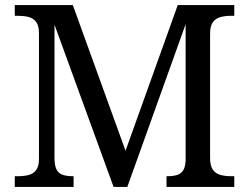

<svg xmlns="http://www.w3.org/2000/svg" viewBox="-20 -734 978 754"><path d="M38 0V-42H51Q73 -42 91.5 -46.5Q110 -51 121.5 -65.5Q133 -80 133 -109V-604Q133 -634 121.5 -648.5Q110 -663 91.5 -667.5Q73 -672 51 -672H38V-714H266L473 -142L678 -714H900V-672H887Q865 -672 846 -667Q827 -662 816 -647Q805 -632 805 -600V-114Q805 -83 816 -67.5Q827 -52 846 -47Q865 -42 887 -42H900V0H634V-42H637Q659 -42 674.5 -46.5Q690 -51 699 -64.5Q708 -78 709 -105V-639L480 0H426L194 -637V-114Q194 -83 202.5 -67.5Q211 -52 227.5 -47Q244 -42 266 -42H269V0Z"/></svg>

Font: Noto Serif Ethiopic
Style: Regular
Weight: 400
Designer: Monotype Design Team
Foundry: Monotype Imaging Inc.
Version: Version 2.102